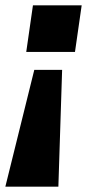

<svg xmlns="http://www.w3.org/2000/svg" viewBox="-33 -536 347 717"><path d="M247 -342 272 -516H90L65 -342ZM185 161 199 -275H95L-13 161Z"/></svg>

Font: United Sans ExtraBold
Style: Italic
Weight: 800
Italic angle: -8°
Designer: Pablo Impallari, Rodrigo Fuenzalida (Modified by Dan O. Williams)
Version: Version 1.000;PS 001.000;hotconv 1.0.88;makeotf.lib2.5.64775